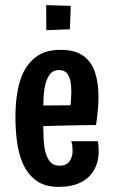

<svg xmlns="http://www.w3.org/2000/svg" viewBox="-20 -719 445 751"><path d="M210 12Q154.4 12 120.1 -13.9Q85.8 -39.8 67.8 -83.4Q52.6 -119.2 46.5 -164.7Q40.4 -210.2 40.4 -260.6Q40.4 -306 46.1 -346.3Q51.8 -386.6 64.2 -419.4Q83 -467.2 119.7 -495.6Q156.4 -524 216.8 -524Q273.2 -524 305.6 -500.8Q338 -477.6 351.6 -436.2Q365.2 -394.8 365.2 -340.4Q365.2 -314.8 362.6 -287Q360 -259.2 355.6 -229.8L255 -299.4Q256.8 -316 257.9 -331.4Q259 -346.8 259 -360.6Q259 -385.6 254.8 -404.5Q250.6 -423.4 240.3 -434.2Q230 -445 210.2 -445Q188.8 -445 176.5 -430Q164.2 -415 157.8 -390.4Q151.8 -366.6 150.4 -335.5Q149 -304.4 149 -269.8Q149 -244.8 149.2 -221.5Q149.4 -198.2 150.5 -177.8Q151.6 -157.4 154.4 -139.8Q160 -107.8 173.4 -89.4Q186.8 -71 212.8 -71Q231.8 -71 242.7 -79Q253.6 -87 258.8 -100.6Q264 -114.2 264 -130.6Q264 -139.2 262.9 -148.4Q261.8 -157.6 258.6 -166.8H362.6Q364.6 -156.8 365.3 -147.4Q366 -138 366 -128.6Q366 -85.4 347.8 -53.8Q329.6 -22.2 294.9 -5.1Q260.2 12 210 12ZM73.4 -222.2 70.6 -305.8 338.2 -307.8 355.6 -229.8Q355.6 -229.8 336.5 -229.8Q317.4 -229.8 286.2 -229.1Q255 -228.4 217.4 -227.6Q179.8 -226.8 142 -225.5Q104.2 -224.2 73.4 -222.2ZM161.2 -601 160.6 -699 256.8 -696 253.2 -604.4Z"/></svg>

Font: Truculenta
Style: Regular
Weight: 400
Designer: Ivan Castro, Eva Sanz & Omnibus-Type Team
Foundry: Omnibus-Type
Version: Version 1.002